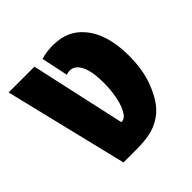

<svg xmlns="http://www.w3.org/2000/svg" viewBox="-152 -681 805 805"><g transform="rotate(-45 250.5 -278.5)"><path d="M135 0 2 -548H155L248 -126H252Q271 -126 287 -157Q300 -183 306.5 -219.5Q313 -256 313 -295Q313 -362 295.5 -397Q278 -432 248 -432Q243 -432 237.5 -431Q232 -430 227 -428L202 -547Q222 -553 240.5 -555Q259 -557 270 -557Q318 -557 351 -542Q384 -527 407 -500Q468 -431 468 -300Q468 -220 446 -159.5Q424 -99 392 -63Q366 -34 325.5 -17Q285 0 212 0Z"/></g></svg>

Font: Noto Sans Thai Cond ExtBd
Style: Regular
Weight: 800
Width: 3
Designer: Monotype Design Team
Foundry: Monotype Imaging Inc.
Version: Version 2.002; ttfautohint (v1.8.4.7-5d5b)